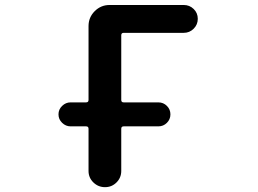

<svg xmlns="http://www.w3.org/2000/svg" viewBox="-20 -775 1040 774"><path d="M336.9 -85.9V-255.9Q336.9 -265.6 327.1 -265.6H264.6Q245.1 -265.6 230.5 -279.8Q215.8 -293.9 215.8 -314Q215.8 -334 230.5 -348.1Q245.1 -362.3 264.6 -362.3H327.1Q336.9 -362.3 336.9 -372.1V-669.9Q336.9 -705.1 361.8 -730Q386.7 -754.9 421.9 -754.9H720.7Q744.1 -754.9 760.7 -738.8Q777.3 -722.7 777.3 -699.2Q777.3 -675.8 760.7 -659.2Q744.1 -642.6 720.7 -642.6H478.5Q468.8 -642.6 468.8 -632.8V-372.1Q468.8 -362.3 478.5 -362.3H618.2Q638.7 -362.3 652.8 -348.1Q667 -334 667 -314Q667 -293.9 652.8 -279.8Q638.7 -265.6 618.2 -265.6H478.5Q468.8 -265.6 468.8 -255.9V-85.9Q468.8 -58.6 449.7 -39.6Q430.7 -20.5 403.3 -20.5Q376 -20.5 356.4 -39.6Q336.9 -58.6 336.9 -85.9Z"/></svg>

Font: Rounded-X Mgen+ 2m medium
Style: Regular
Weight: 500
Designer: [Source Han Sans]
Ryoko NISHIZUKA  (kana & ideographs); Paul D. Hunt (Latin, Greek & Cyrillic); Wenlong ZHANG  (bopomofo
Version: Version 1.059.20150602